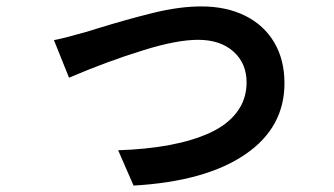

<svg xmlns="http://www.w3.org/2000/svg" viewBox="-20 -542 1040 598"><path d="M250 -443 279 -452Q376 -482 457.5 -502Q539 -522 607 -522Q685 -522 743.5 -493Q802 -464 834 -410Q866 -356 866 -283Q866 -145 745 -62Q622 23 396 36L348 -74Q528 -80 633 -128Q688 -153 718 -193Q748 -233 748 -285Q748 -345 707 -381.5Q666 -418 597 -418Q531 -418 428 -386Q314 -351 195 -300L148 -417Q176 -422 250 -443Z"/></svg>

Font: Merged Yaku Han JP SemiBold
Style: Regular
Weight: 600
Designer: Ryoko NISHIZUKA 西塚涼子 (kana, bopomofo & ideographs); Paul D. Hunt (Latin, Greek & Cyrillic); Sandoll Communications 산돌커뮤니
Foundry: Adobe
Version: Version 2.004